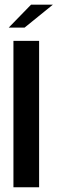

<svg xmlns="http://www.w3.org/2000/svg" viewBox="-20 -793 244 813"><path d="M36.9 -620H145.6V0H36.9ZM16.9 -676.1 111.5 -773.3H204L84.1 -676.1Z"/></svg>

Font: Smooch Sans Thin
Style: Regular
Weight: 100
Designer: Robert E. Leuschke
Foundry: Robert E. Leuschke
Version: Version 1.010